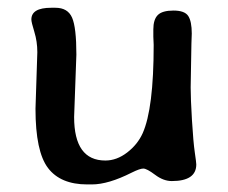

<svg xmlns="http://www.w3.org/2000/svg" viewBox="-20 -490 596 502"><path d="M62 -439Q62 -469.7 113.8 -469.7H125Q157.2 -469.7 168.5 -443.8Q179.7 -418 179.7 -347.2L173.8 -184.1Q173.8 -70.3 255.4 -70.3Q285.2 -70.3 312.5 -91.3Q339.8 -112.3 353 -141.6Q381.8 -206.1 381.8 -372.6L380.9 -394V-413.1Q380.9 -439 392.6 -450.7Q404.3 -462.4 433.6 -462.4Q462.9 -462.4 472.2 -448.2Q481.4 -434.1 481.4 -402.3L480.5 -376.5L478.5 -261.2Q478.5 -233.4 481.9 -175.8Q485.4 -118.2 489.3 -91.6Q493.2 -64.9 493.2 -60.1Q493.2 -16.6 429.2 -16.6Q407.2 -16.6 385.5 -33Q363.8 -49.3 354.7 -49.3Q345.7 -49.3 324.2 -38.6Q263.2 -7.8 220.2 -7.8H208Q138.2 -7.8 105.5 -50.8Q72.8 -93.8 72.8 -205.6L77.6 -353.5Q77.6 -381.3 69.8 -406.7Q62 -432.1 62 -439Z"/></svg>

Font: Averia Gruesa Libre
Style: Regular
Weight: 400
Italic angle: -1.70001°
Version: Version 1.002